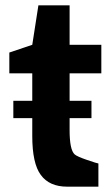

<svg xmlns="http://www.w3.org/2000/svg" viewBox="-20 -700 414 720"><path d="M15 -425V-503L101 -532L124 -680H241V-532H360V-425H241V-322H323V-257H241V-212Q241 -138 260 -121Q269 -113 307 -100Q345 -87 349 -87V0H232Q165 0 133 -44Q101 -87 101 -190V-257H30V-322H101V-425Z"/></svg>

Font: Mina
Style: Bold
Weight: 700
Version: Version 1.000